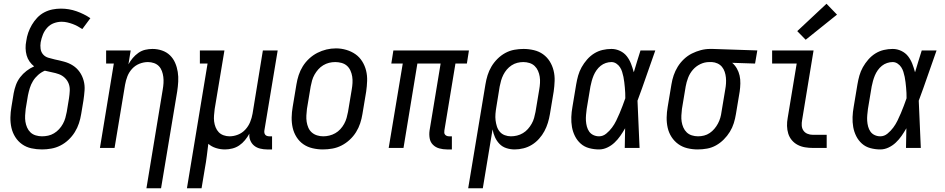

<svg xmlns="http://www.w3.org/2000/svg" viewBox="-20 -789 5040 1024"><path d="M204 8Q175 8 147.5 2Q120 -4 98 -19.5Q76 -35 61.5 -58Q47 -81 41 -107.5Q35 -134 35.5 -162.5Q36 -191 41 -219L53 -292Q57 -314 65 -336Q73 -358 87.5 -377Q102 -396 121.5 -411Q141 -426 162 -435Q148 -446 137.5 -461Q127 -476 122 -494Q117 -512 116.5 -531.5Q116 -551 120 -570Q123 -593 130.5 -614.5Q138 -636 150 -656.5Q162 -677 178.5 -694.5Q195 -712 216 -723Q237 -734 259.5 -738.5Q282 -743 305 -743Q348 -743 388 -729Q428 -715 462 -692L419 -634Q407 -642 394 -649Q381 -656 367.5 -661Q354 -666 339 -669.5Q324 -673 309 -673Q288 -673 267.5 -665.5Q247 -658 232 -641.5Q217 -625 209 -605Q201 -585 197 -564Q194 -546 196.5 -528.5Q199 -511 210 -498.5Q221 -486 238 -481Q255 -476 272 -472Q297 -467 322.5 -460Q348 -453 369 -439.5Q390 -426 404.5 -405.5Q419 -385 426 -359.5Q433 -334 431 -307Q429 -280 425 -253L413 -181Q409 -156 401 -131.5Q393 -107 379 -84.5Q365 -62 345.5 -43.5Q326 -25 302.5 -13Q279 -1 253.5 3.5Q228 8 204 8ZM204 -62Q220 -62 236.5 -65.5Q253 -69 268 -78Q283 -87 295 -100Q307 -113 315.5 -128.5Q324 -144 328.5 -160Q333 -176 336 -192L348 -265Q351 -285 352 -305Q353 -325 346.5 -342.5Q340 -360 326 -373.5Q312 -387 294 -393.5Q276 -400 257 -403.5Q238 -407 219 -412Q200 -404 183.5 -389.5Q167 -375 156 -357Q145 -339 139 -319.5Q133 -300 129 -280L117 -208Q115 -191 114 -173.5Q113 -156 115.5 -140Q118 -124 124.5 -109Q131 -94 142.5 -83Q154 -72 170.5 -67Q187 -62 204 -62Z M761 215 848 -312Q851 -329 852 -346Q853 -363 851 -379Q849 -395 843.5 -410Q838 -425 827.5 -436Q817 -447 801.5 -452.5Q786 -458 769 -458Q746 -458 723.5 -449Q701 -440 684.5 -422Q668 -404 659.5 -382Q651 -360 647 -337L591 0H513L587 -450H546V-520H677L665 -446Q675 -464 688 -479.5Q701 -495 718 -507Q735 -519 754.5 -523.5Q774 -528 793 -528Q820 -528 844.5 -519.5Q869 -511 886.5 -494Q904 -477 914 -454Q924 -431 928 -405.5Q932 -380 930.5 -353.5Q929 -327 925 -301L839 215Z M977 215 1087 -450H1046V-520H1177L1125 -208Q1123 -191 1121.5 -174Q1120 -157 1122 -141Q1124 -125 1130 -110Q1136 -95 1146.5 -84Q1157 -73 1172.5 -67.5Q1188 -62 1204 -62Q1227 -62 1249.5 -71Q1272 -80 1288.5 -98Q1305 -116 1314 -138Q1323 -160 1327 -183L1382 -520H1461L1390 -93Q1389 -87 1390 -81Q1391 -75 1394.5 -70.5Q1398 -66 1404 -64Q1410 -62 1416 -62H1431V8H1404Q1386 8 1367.5 3.5Q1349 -1 1335.5 -12Q1322 -23 1315 -40Q1308 -57 1310 -76Q1300 -58 1286.5 -41.5Q1273 -25 1256 -13.5Q1239 -2 1219 3Q1199 8 1180 8Q1155 8 1131.5 0.5Q1108 -7 1091 -22Q1087 10 1083 42.5Q1079 75 1073 107L1055 215Z M1702 8Q1674 8 1646.5 1.5Q1619 -5 1597.5 -20Q1576 -35 1561.5 -58Q1547 -81 1541 -107.5Q1535 -134 1535.5 -162.5Q1536 -191 1541 -219L1561 -339Q1565 -364 1573 -388.5Q1581 -413 1595 -435.5Q1609 -458 1629 -476.5Q1649 -495 1672.5 -507Q1696 -519 1721 -525Q1746 -531 1772 -531Q1800 -531 1827 -523Q1854 -515 1875.5 -500Q1897 -485 1911.5 -462Q1926 -439 1932.5 -412.5Q1939 -386 1938 -357.5Q1937 -329 1933 -301L1913 -181Q1909 -156 1901 -131.5Q1893 -107 1879 -84.5Q1865 -62 1845 -43.5Q1825 -25 1801.5 -13Q1778 -1 1752.5 3.5Q1727 8 1702 8ZM1704 -62Q1720 -62 1736.5 -66Q1753 -70 1768 -78.5Q1783 -87 1795 -100Q1807 -113 1815.5 -128.5Q1824 -144 1828.5 -160Q1833 -176 1836 -192L1856 -312Q1859 -329 1860 -346.5Q1861 -364 1858.5 -380.5Q1856 -397 1849 -412.5Q1842 -428 1830 -438.5Q1818 -449 1801.5 -453.5Q1785 -458 1768 -458Q1751 -458 1735 -454Q1719 -450 1704 -441Q1689 -432 1677.5 -419Q1666 -406 1657.5 -391Q1649 -376 1644.5 -360Q1640 -344 1637 -328L1617 -208Q1615 -191 1614 -173.5Q1613 -156 1615.5 -139.5Q1618 -123 1624.5 -108Q1631 -93 1643 -82.5Q1655 -72 1671 -67Q1687 -62 1704 -62Z M2364 8Q2343 8 2323 2.5Q2303 -3 2289 -17Q2275 -31 2271.5 -51.5Q2268 -72 2271 -93L2330 -450H2206L2132 0H2053L2128 -450H2067L2078 -520H2481L2470 -450H2409L2350 -93Q2349 -87 2349.5 -81Q2350 -75 2354 -70.5Q2358 -66 2363.5 -64Q2369 -62 2375 -62H2390V8Z M2477 215 2569 -339Q2573 -364 2580.5 -388Q2588 -412 2601 -434Q2614 -456 2633 -475Q2652 -494 2675 -506.5Q2698 -519 2723 -523.5Q2748 -528 2772 -528Q2800 -528 2827.5 -521.5Q2855 -515 2876.5 -499.5Q2898 -484 2912 -461.5Q2926 -439 2932.5 -412.5Q2939 -386 2938 -357.5Q2937 -329 2933 -301L2913 -181Q2909 -157 2902 -134Q2895 -111 2883.5 -89.5Q2872 -68 2855 -49Q2838 -30 2817 -17Q2796 -4 2772 2Q2748 8 2725 8Q2702 8 2680.5 1Q2659 -6 2644 -21.5Q2629 -37 2620 -57Q2611 -77 2607 -99L2555 215ZM2705 -62Q2721 -62 2737.5 -66Q2754 -70 2769 -79Q2784 -88 2795.5 -101Q2807 -114 2815.5 -129Q2824 -144 2828.5 -160Q2833 -176 2836 -192L2856 -312Q2859 -329 2860 -346.5Q2861 -364 2858.5 -380Q2856 -396 2849.5 -411Q2843 -426 2831.5 -437Q2820 -448 2804 -453Q2788 -458 2771 -458Q2755 -458 2739 -454Q2723 -450 2708.5 -440.5Q2694 -431 2683 -418Q2672 -405 2664.5 -390Q2657 -375 2652.5 -359.5Q2648 -344 2645 -328L2627 -217Q2624 -200 2622.5 -182Q2621 -164 2623 -147.5Q2625 -131 2630 -115Q2635 -99 2645.5 -86.5Q2656 -74 2672 -68Q2688 -62 2705 -62Z M3175 8Q3148 8 3122 1Q3096 -6 3077 -23Q3058 -40 3046.5 -63Q3035 -86 3030.5 -111.5Q3026 -137 3027 -164.5Q3028 -192 3033 -219L3053 -339Q3057 -363 3063.5 -386Q3070 -409 3082 -430.5Q3094 -452 3111 -471.5Q3128 -491 3149 -504Q3170 -517 3193.5 -522.5Q3217 -528 3241 -528Q3265 -528 3287 -517.5Q3309 -507 3323 -489Q3337 -471 3345.5 -449Q3354 -427 3360 -404L3361 -406Q3369 -434 3378 -462.5Q3387 -491 3396 -520H3475Q3451 -453 3428 -386Q3405 -319 3380 -252Q3383 -189 3385.5 -126Q3388 -63 3391 0H3312Q3313 -26 3313 -52.5Q3313 -79 3314 -105Q3302 -84 3288.5 -64.5Q3275 -45 3257.5 -28.5Q3240 -12 3218.5 -2Q3197 8 3175 8ZM3175 -62Q3196 -62 3213.5 -76.5Q3231 -91 3244 -108.5Q3257 -126 3266.5 -145.5Q3276 -165 3284.5 -185Q3293 -205 3300.5 -225Q3308 -245 3315 -265Q3315 -279 3314.5 -293.5Q3314 -308 3312.5 -322Q3311 -336 3309.5 -350.5Q3308 -365 3305 -379Q3302 -393 3298 -406Q3294 -419 3286.5 -430.5Q3279 -442 3267 -450Q3255 -458 3241 -458Q3226 -458 3211 -453Q3196 -448 3183.5 -438Q3171 -428 3161.5 -414.5Q3152 -401 3146 -386.5Q3140 -372 3136 -357.5Q3132 -343 3129 -328L3109 -208Q3107 -192 3105.5 -176Q3104 -160 3105 -144.5Q3106 -129 3110 -114Q3114 -99 3122.5 -87Q3131 -75 3145 -68.5Q3159 -62 3175 -62Z M3701 8Q3673 8 3646 1.5Q3619 -5 3597.5 -20.5Q3576 -36 3561.5 -58.5Q3547 -81 3541 -107.5Q3535 -134 3535.5 -162.5Q3536 -191 3541 -219L3561 -339Q3565 -364 3573 -387.5Q3581 -411 3594.5 -433Q3608 -455 3627.5 -473.5Q3647 -492 3670 -503.5Q3693 -515 3717.5 -521.5Q3742 -528 3767 -528Q3770 -528 3773.5 -528Q3777 -528 3781 -528L4019 -520L4007 -450L3885 -454Q3900 -441 3910 -423.5Q3920 -406 3924.5 -386Q3929 -366 3928.5 -344Q3928 -322 3925 -301L3905 -181Q3901 -156 3893.5 -132Q3886 -108 3872.5 -86Q3859 -64 3840 -45Q3821 -26 3798.5 -13.5Q3776 -1 3751 3.5Q3726 8 3701 8ZM3703 -62Q3719 -62 3735 -66Q3751 -70 3765 -79.5Q3779 -89 3790 -102Q3801 -115 3809 -130Q3817 -145 3821.5 -160.5Q3826 -176 3828 -192L3848 -312Q3851 -328 3852 -344Q3853 -360 3851.5 -375.5Q3850 -391 3845 -406Q3840 -421 3830.5 -432.5Q3821 -444 3807 -450.5Q3793 -457 3777 -458H3770Q3768 -458 3766 -458Q3764 -458 3762 -458Q3738 -458 3715 -447Q3692 -436 3675.5 -417Q3659 -398 3650 -374.5Q3641 -351 3637 -328L3617 -208Q3615 -191 3614 -173.5Q3613 -156 3615.5 -140Q3618 -124 3624.5 -109Q3631 -94 3642.5 -83Q3654 -72 3670 -67Q3686 -62 3703 -62Z M4315 0Q4294 0 4273 -3.5Q4252 -7 4234 -16.5Q4216 -26 4203 -41.5Q4190 -57 4184 -76.5Q4178 -96 4177.5 -117.5Q4177 -139 4181 -160L4229 -450H4098V-520H4319L4258 -149Q4255 -134 4256 -119Q4257 -104 4265 -92.5Q4273 -81 4286.5 -75.5Q4300 -70 4315 -70H4389V0ZM4277 -577 4232 -623 4388 -769 4444 -711Z M4675 8Q4648 8 4622 1Q4596 -6 4577 -23Q4558 -40 4546.5 -63Q4535 -86 4530.5 -111.5Q4526 -137 4527 -164.5Q4528 -192 4533 -219L4553 -339Q4557 -363 4563.5 -386Q4570 -409 4582 -430.5Q4594 -452 4611 -471.5Q4628 -491 4649 -504Q4670 -517 4693.5 -522.5Q4717 -528 4741 -528Q4765 -528 4787 -517.5Q4809 -507 4823 -489Q4837 -471 4845.5 -449Q4854 -427 4860 -404L4861 -406Q4869 -434 4878 -462.5Q4887 -491 4896 -520H4975Q4951 -453 4928 -386Q4905 -319 4880 -252Q4883 -189 4885.5 -126Q4888 -63 4891 0H4812Q4813 -26 4813 -52.5Q4813 -79 4814 -105Q4802 -84 4788.5 -64.5Q4775 -45 4757.5 -28.5Q4740 -12 4718.5 -2Q4697 8 4675 8ZM4675 -62Q4696 -62 4713.5 -76.5Q4731 -91 4744 -108.5Q4757 -126 4766.5 -145.5Q4776 -165 4784.5 -185Q4793 -205 4800.5 -225Q4808 -245 4815 -265Q4815 -279 4814.5 -293.5Q4814 -308 4812.5 -322Q4811 -336 4809.5 -350.5Q4808 -365 4805 -379Q4802 -393 4798 -406Q4794 -419 4786.5 -430.5Q4779 -442 4767 -450Q4755 -458 4741 -458Q4726 -458 4711 -453Q4696 -448 4683.5 -438Q4671 -428 4661.5 -414.5Q4652 -401 4646 -386.5Q4640 -372 4636 -357.5Q4632 -343 4629 -328L4609 -208Q4607 -192 4605.5 -176Q4604 -160 4605 -144.5Q4606 -129 4610 -114Q4614 -99 4622.5 -87Q4631 -75 4645 -68.5Q4659 -62 4675 -62Z"/></svg>

Font: Iosevka Gothic
Style: Italic
Weight: 400
Italic angle: -9°
Monospace: yes
Designer: Belleve Invis
Foundry: Belleve Invis
Version: Version 15.5.1; ttfautohint (v1.8.4)